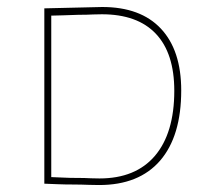

<svg xmlns="http://www.w3.org/2000/svg" viewBox="-20 -530 601 554"><path d="M274.9 -509.8Q385.7 -509.8 444.3 -447.3Q502.9 -384.8 502.9 -269Q502.9 -137.2 441.9 -66.4Q380.9 3.9 266.1 3.9Q251 3.9 237.3 3.4Q230 2.9 215.3 2.7Q200.7 2.4 192.9 2.4Q185.1 2.4 169.2 2.2Q153.3 2 145.5 1.5Q121.6 0.5 107.9 0V-505.9ZM482.9 -268.1Q482.9 -376.5 429.7 -432.6Q376.5 -488.8 273.9 -488.8Q261.7 -488.8 249 -488.3Q242.2 -487.8 228.3 -487.5Q214.4 -487.3 207 -487.3Q176.8 -486.3 162.1 -485.8Q132.8 -484.9 127.9 -484.9V-19Q141.1 -18.6 161.6 -17.6Q168.5 -17.1 182.4 -16.8Q196.3 -16.6 203.1 -16.6Q210 -16.6 222.9 -16.4Q235.8 -16.1 242.2 -15.6Q254.4 -15.1 267.1 -15.1Q371.1 -15.1 426.8 -80.1Q482.9 -146 482.9 -268.1Z"/></svg>

Font: Datalegreya
Style: Gradient
Weight: 400
Designer: Figs Lab
Foundry: Figs Lab
Version: Version 1.002;PS 001.002;hotconv 1.0.70;makeotf.lib2.5.58329